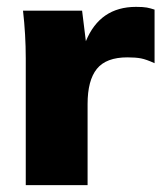

<svg xmlns="http://www.w3.org/2000/svg" viewBox="-20 -539 470 559"><path d="M55 0V-369Q55 -438 47 -508H219L230 -419Q271 -519 376 -519Q397 -519 407.5 -517Q418 -515 430 -511V-355Q406 -366 390.5 -369Q375 -372 351 -372Q289 -372 262 -338.5Q235 -305 235 -236V0Z"/></svg>

Font: Mulish Black
Style: Regular
Weight: 900
Designer: Vernon Adams
Foundry: Vernon Adams
Version: Version 3.603; ttfautohint (v1.8.3)